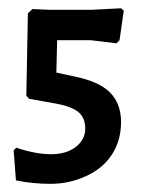

<svg xmlns="http://www.w3.org/2000/svg" viewBox="-20 -378 342 466"><path d="M270.1 -280.4 262.6 -272.9 200 -280.4H118.7L116.8 -201.9L159.8 -192.5Q220.6 -180.4 247.2 -153.3Q273.8 -126.2 273.8 -81.8Q273.8 -37.4 251.9 -3.3Q229.9 30.8 188.8 49.5Q147.7 68.2 103.3 68.2Q58.9 68.2 18.7 59.8L13.1 -13.1L19.6 -19.6Q66.4 -3.7 103.7 -3.7Q141.1 -3.7 164 -21.5Q186.9 -39.3 186.9 -65.9Q186.9 -92.5 170.1 -106.1Q153.3 -119.6 117.8 -126.2L50.5 -138.3L43.9 -145.8L47.7 -345.8L58.9 -356.1L99.1 -354.2H201.9L273.8 -357.9L280.4 -352.3Z"/></svg>

Font: Gurajada
Style: Regular
Weight: 400
Designer: Purushoth Kumar Guthula
Foundry: SiliconAndhra, USA.
Version: Version 1.0.3; ttfautohint (v1.2.42-39fb)